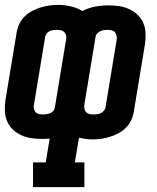

<svg xmlns="http://www.w3.org/2000/svg" viewBox="-20 -560 640 785"><path d="M115 205V104H167L183 7Q176 7 168 7.5Q160 8 153 8Q131 8 109 5Q87 2 67.5 -7Q48 -16 33 -30Q18 -44 9.5 -63.5Q1 -83 0 -105Q-1 -127 2 -149L48 -427Q51 -445 59 -462Q67 -479 80.5 -492.5Q94 -506 111 -515Q128 -524 146 -529.5Q164 -535 181.5 -537.5Q199 -540 217 -540Q244 -540 269.5 -534Q295 -528 317 -515Q342 -528 369 -533Q396 -538 422 -538Q445 -538 466.5 -535Q488 -532 507.5 -523Q527 -514 542 -500Q557 -486 565.5 -466.5Q574 -447 575 -425Q576 -403 573 -381L527 -103Q524 -85 516 -68Q508 -51 494.5 -37.5Q481 -24 464 -15Q447 -6 429 -0.5Q411 5 393.5 7.5Q376 10 358 10Q344 10 330 8Q316 6 303 3L286 104H325V205ZM155 -92Q162 -92 169.5 -93Q177 -94 184.5 -97Q192 -100 197.5 -106Q203 -112 204 -119L250 -397Q252 -406 250.5 -414Q249 -422 243.5 -428Q238 -434 230 -436Q222 -438 213 -438Q206 -438 198.5 -437Q191 -436 184 -433Q177 -430 171.5 -424Q166 -418 165 -411L119 -133Q117 -124 118.5 -116Q120 -108 125 -102Q130 -96 138 -94Q146 -92 155 -92ZM362 -92Q369 -92 376.5 -93Q384 -94 391 -97Q398 -100 403.5 -106Q409 -112 411 -119L457 -397Q458 -406 456.5 -414Q455 -422 450 -428Q445 -434 437 -436Q429 -438 420 -438Q413 -438 405.5 -437Q398 -436 391 -433Q384 -430 378 -424Q372 -418 371 -411L325 -133Q324 -124 325 -116Q326 -108 331.5 -102Q337 -96 345 -94Q353 -92 362 -92Z"/></svg>

Font: Iosevka Curly Slab Extended
Style: Bold Italic
Weight: 700
Width: 7
Italic angle: -9°
Monospace: yes
Designer: Belleve Invis
Foundry: Belleve Invis
Version: Version 11.0.0; ttfautohint (v1.8.3)